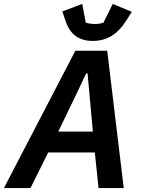

<svg xmlns="http://www.w3.org/2000/svg" viewBox="-53 -956 721 976"><path d="M576 0H448L429 -181H192L102 0H-33L330 -698H492ZM419 -287 402 -476 392 -583H385L334 -475L243 -287ZM418 -748Q368 -748 333.5 -771.5Q299 -795 280 -850L264 -898L365 -936L383 -841Q391 -838 404 -836Q417 -834 429 -834Q442 -834 454 -836Q466 -838 473 -841L520 -936L617 -896L588 -850Q555 -798 513.5 -773Q472 -748 418 -748Z"/></svg>

Font: IBM Plex Sans SemiBold
Style: Italic
Weight: 600
Italic angle: -11.31°
Designer: Mike Abbink, Paul van der Laan, Pieter van Rosmalen
Foundry: Bold Monday
Version: Version 3.201